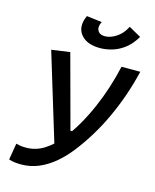

<svg xmlns="http://www.w3.org/2000/svg" viewBox="-135 -1022 906 1121"><g transform="rotate(15 317.5 -461.0)"><path d="M103 9.8Q81.5 9.8 63 7.6Q44.4 5.4 27.8 -0.5L44.4 -100.1Q56.2 -97.2 69.1 -94.7Q82 -92.3 104.5 -92.3Q164.6 -92.3 215.8 -125.5Q267.1 -158.7 308.1 -211.9Q346.2 -259.8 378.4 -315.9Q410.6 -372.1 437.5 -433.8Q464.4 -495.6 485.4 -560.8Q506.3 -626 521.5 -692.9H634.8Q616.7 -616.7 591.8 -544.4Q566.9 -472.2 535.6 -404.5Q504.4 -336.9 467.3 -275.6Q430.2 -214.4 388.2 -160.2Q349.6 -109.9 304.9 -71.8Q260.3 -33.7 210 -12Q159.7 9.8 103 9.8ZM266.6 -132.3 99.1 -682.6 210.4 -698.2 330.1 -254.9H379.9ZM371.6 -765.6Q305.2 -765.6 269.5 -795.4Q233.9 -825.2 234.9 -869.6Q235.8 -897 250 -926.3L342.8 -915Q337.4 -905.8 335.2 -897.9Q333 -890.1 332.5 -882.3Q332 -864.7 344 -852.3Q356 -839.8 381.3 -839.8Q412.6 -839.8 447.3 -861.6Q481.9 -883.3 502.4 -921.4L507.3 -930.7L581.1 -889.2L574.2 -877.9Q546.4 -834.5 511.7 -810.1Q477.1 -785.6 440.7 -775.6Q404.3 -765.6 371.6 -765.6Z"/></g></svg>

Font: Cascadia Mono Medium
Style: Italic
Weight: 500
Italic angle: -10°
Monospace: yes
Designer: Aaron Bell
Foundry: Saja Typeworks
Version: Version 2407.024